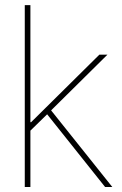

<svg xmlns="http://www.w3.org/2000/svg" viewBox="-20 -748 487 768"><path d="M95.7 -219.7V-259.3H104.5L377.4 -529.3H409.7L178.7 -300.8L175.8 -297.9ZM79.1 0V-727.5H101.6V0ZM400.4 0 160.6 -300.8 177.7 -314.9 429.2 0Z"/></svg>

Font: Inter 24pt Thin
Style: Regular
Weight: 250
Designer: Rasmus Andersson
Foundry: rsms
Version: Version 4.001;git-66647c0bb